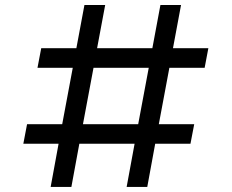

<svg xmlns="http://www.w3.org/2000/svg" viewBox="-20 -735 911 755"><path d="M210.4 -169.9H71.8L86.4 -246.6H224.6L266.1 -468.3H127.4L142.1 -545.4H280.3L312 -715.3H393.6L361.8 -545.4H579.1L610.8 -715.3H691.9L660.2 -545.4H799.3L784.7 -468.3H646L604.5 -246.6H743.7L729 -169.9H590.3L559.1 0H478L509.3 -169.9H292L260.7 0H179.2ZM306.2 -246.6H523.4L564.9 -468.3H347.7Z"/></svg>

Font: Proza Libre
Style: Medium
Weight: 500
Designer: Jasper de Waard
Foundry: Jasper de Waard
Version: Version 1.000; ttfautohint (v1.4.1.8-43bc)